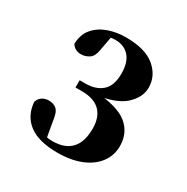

<svg xmlns="http://www.w3.org/2000/svg" viewBox="-116 -1028 647 665"><g transform="rotate(30 207.5 -695.5)"><path d="M197 -463Q122 -463 83 -492.5Q44 -522 40 -576Q46 -592 57.5 -598.5Q69 -605 82 -605Q102 -605 114 -594Q126 -583 130 -548L142 -480L109 -501Q123 -495 134.5 -492Q146 -489 162 -489Q212 -489 237 -516Q262 -543 262 -596Q262 -642 237.5 -666Q213 -690 165 -690H139V-719H162Q204 -719 228.5 -741Q253 -763 253 -811Q253 -856 232.5 -879Q212 -902 177 -902Q165 -902 150.5 -899Q136 -896 118 -891L160 -908L148 -843Q144 -818 129 -808.5Q114 -799 97 -799Q73 -799 60 -819Q61 -857 81.5 -881Q102 -905 134.5 -916.5Q167 -928 204 -928Q282 -928 320.5 -895.5Q359 -863 359 -816Q359 -777 323.5 -744.5Q288 -712 205 -702L204 -712Q296 -707 335 -675.5Q374 -644 374 -591Q374 -553 352 -524Q330 -495 290.5 -479Q251 -463 197 -463Z"/></g></svg>

Font: Noto Serif JP Black
Style: Regular
Weight: 900
Designer: Ryoko NISHIZUKA 西塚涼子 (kana & ideographs); Frank Grießhammer (Latin, Greek & Cyrillic); Wenlong ZHANG 张文龙 (bopomofo); San
Foundry: Adobe
Version: Version 2.003-H1;hotconv 1.1.1;makeotfexe 2.6.0